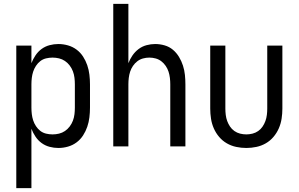

<svg xmlns="http://www.w3.org/2000/svg" viewBox="-20 -755 1540 990"><path d="M64 215V-520H142V-429Q150 -450 163 -469.5Q176 -489 194.5 -502.5Q213 -516 235.5 -522Q258 -528 281 -528Q306 -528 330.5 -521Q355 -514 375 -499Q395 -484 408.5 -463Q422 -442 430 -418.5Q438 -395 441 -370Q444 -345 444 -320V-200Q444 -175 441 -150Q438 -125 430 -101.5Q422 -78 408.5 -57Q395 -36 375 -21Q355 -6 330.5 1Q306 8 281 8Q258 8 235.5 2Q213 -4 194.5 -17.5Q176 -31 163 -50.5Q150 -70 142 -91V215ZM251 -62Q268 -62 284.5 -66Q301 -70 315 -79.5Q329 -89 339.5 -103Q350 -117 356 -133Q362 -149 364 -166Q366 -183 366 -200V-320Q366 -337 364 -354Q362 -371 356 -387Q350 -403 339.5 -417Q329 -431 315 -440.5Q301 -450 284.5 -454Q268 -458 251 -458Q234 -458 217.5 -454Q201 -450 188 -440Q175 -430 165.5 -415.5Q156 -401 151 -385.5Q146 -370 144 -353.5Q142 -337 142 -320V-200Q142 -183 144 -166.5Q146 -150 151 -134.5Q156 -119 165.5 -104.5Q175 -90 188 -80Q201 -70 217.5 -66Q234 -62 251 -62Z M564 0V-735H642V-429Q650 -450 663 -469Q676 -488 694.5 -502Q713 -516 735.5 -522Q758 -528 780 -528Q805 -528 829 -521Q853 -514 871.5 -498.5Q890 -483 903 -461.5Q916 -440 923.5 -416.5Q931 -393 933.5 -368.5Q936 -344 936 -320V0H858V-320Q858 -337 856 -353.5Q854 -370 849 -385.5Q844 -401 834.5 -415Q825 -429 812 -439Q799 -449 783 -453.5Q767 -458 750 -458Q733 -458 717 -453.5Q701 -449 688 -439Q675 -429 665.5 -415Q656 -401 651 -385.5Q646 -370 644 -353.5Q642 -337 642 -320V0Z M1250 8Q1224 8 1198 2.5Q1172 -3 1149.5 -16Q1127 -29 1110 -49Q1093 -69 1082.5 -93Q1072 -117 1068 -143Q1064 -169 1064 -195V-520H1142V-195Q1142 -179 1144 -162.5Q1146 -146 1151.5 -131Q1157 -116 1166 -102.5Q1175 -89 1188.5 -79.5Q1202 -70 1218 -66Q1234 -62 1250 -62Q1266 -62 1282 -66Q1298 -70 1311.5 -79.5Q1325 -89 1334 -102.5Q1343 -116 1348.5 -131Q1354 -146 1356 -162.5Q1358 -179 1358 -195V-520H1436V-195Q1436 -169 1432 -143Q1428 -117 1417.5 -93Q1407 -69 1390 -49Q1373 -29 1350.5 -16Q1328 -3 1302 2.5Q1276 8 1250 8Z"/></svg>

Font: Iosevka Term SS14
Style: Regular
Weight: 400
Monospace: yes
Designer: Belleve Invis
Foundry: Belleve Invis
Version: Version 24.1.1; ttfautohint (v1.8.4)